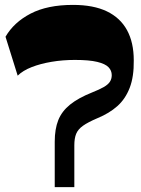

<svg xmlns="http://www.w3.org/2000/svg" viewBox="-20 -764 574 784"><path d="M203.5 0V-185.3Q203.5 -237 217.9 -273.3Q232.3 -309.5 266 -336.8Q299.7 -364 356 -386.5Q386.2 -398.5 403.6 -408.5Q421 -418.5 428.6 -430Q436.3 -441.5 436.3 -457Q436.3 -475.8 423.1 -489.5Q410 -503.3 377.1 -511.3Q344.2 -519.3 285.5 -519.3Q236 -519.3 190.6 -511.6Q145.2 -504 109.2 -489.9Q73.2 -475.8 52.2 -455L2.5 -614Q36.8 -673 105.1 -708.5Q173.5 -744 278 -744Q361.7 -744 416.5 -717.6Q471.2 -691.2 498.7 -640.9Q526.2 -590.5 526.2 -517.5Q527.2 -451 509.6 -405.4Q492 -359.8 459 -330.5Q426 -301.3 378.7 -281.8Q339.2 -265 318.9 -250.5Q298.5 -236 291 -217.6Q283.5 -199.3 283.5 -170.8V0Z"/></svg>

Font: Savate ExtraLight
Style: Regular
Weight: 200
Designer: Max Esnée
Foundry: Plomb Type
Version: Version 2.000